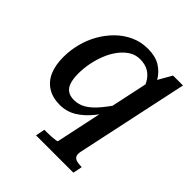

<svg xmlns="http://www.w3.org/2000/svg" viewBox="-207 -689 1054 1054"><g transform="rotate(45 319.5 -162.5)"><path d="M240 223 251 169H273Q288 169 305 168Q322 167 335 165Q348 163 348 160L474 -432L479 -434L540 -541H617L477 115Q473 136 479 148Q485 160 500.5 164.5Q516 169 538 169H541L530 223ZM525 -379 485 -344Q477 -384 460 -414Q443 -444 416 -460.5Q389 -477 349 -477Q314 -477 285.5 -459Q257 -441 234 -410.5Q211 -380 195.5 -341.5Q180 -303 172 -261.5Q164 -220 164 -180Q164 -142 172.5 -115Q181 -88 200 -74.5Q219 -61 250 -61Q286 -61 317.5 -79.5Q349 -98 380.5 -135Q412 -172 449 -227L465 -197Q429 -134 390.5 -86.5Q352 -39 309 -13Q266 13 214 13Q158 13 119 -11.5Q80 -36 61 -80.5Q42 -125 42 -187Q42 -239 55 -290.5Q68 -342 94 -388Q120 -434 156.5 -470Q193 -506 239 -527Q285 -548 339 -548Q396 -548 433.5 -525.5Q471 -503 493.5 -465Q516 -427 525 -379Z"/></g></svg>

Font: Roboto Serif Medium
Style: Italic
Weight: 500
Italic angle: -10°
Designer: Greg Gazdowicz
Foundry: Commercial Type
Version: Version 1.008